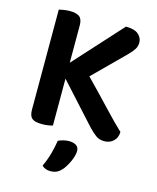

<svg xmlns="http://www.w3.org/2000/svg" viewBox="-125 -701 837 1025"><g transform="rotate(15 293.5 -188.5)"><path d="M203 -260V-1Q194 2 177.5 4.5Q161 7 142 7Q104 7 88.5 -6.5Q73 -20 73 -54V-607Q81 -609 98.5 -612Q116 -615 133 -615Q169 -615 186 -602Q203 -589 203 -554V-348L443 -612Q491 -612 512.5 -593Q534 -574 534 -548Q534 -527 523.5 -510.5Q513 -494 492 -473L323 -305Q401 -225 460 -162Q519 -99 560 -61Q559 -28 538.5 -9.5Q518 9 489 9Q460 9 440 -6.5Q420 -22 401 -42ZM312 212Q299 226 284.5 232Q270 238 253 238Q223 238 205 220Q223 182 233.5 143.5Q244 105 249 71Q262 65 277 61Q292 57 308 57Q332 57 347.5 66.5Q363 76 363 98Q363 110 358.5 126Q354 142 346.5 158Q339 174 330 188.5Q321 203 312 212Z"/></g></svg>

Font: Baloo Da 2 SemiBold
Style: Regular
Weight: 600
Designer: Noopur Datye, Sulekha Rajkumar and Ek Type
Foundry: Ek Type
Version: Version 1.640;hotconv 1.0.111;makeotfexe 2.5.65597; ttfautoh